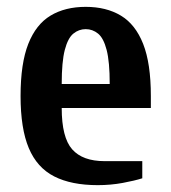

<svg xmlns="http://www.w3.org/2000/svg" viewBox="-20 -530 500 560"><path d="M265 10Q188 10 138 -15.5Q88 -41 64 -98Q40 -155 40 -250Q40 -345 62.5 -402Q85 -459 127.5 -484.5Q170 -510 230 -510Q290 -510 332.5 -484.5Q375 -459 397.5 -402Q420 -345 420 -250V-215H160Q160 -129 190.5 -94.5Q221 -60 285 -60H395V-10Q373 -3 338 3.5Q303 10 265 10ZM160 -285H300Q300 -350 291 -384.5Q282 -419 266 -432Q250 -445 230 -445Q210 -445 194 -432Q178 -419 169 -384.5Q160 -350 160 -285Z"/></svg>

Font: Cuprum
Style: Regular
Weight: 400
Designer: Jovanny Lemonad
Foundry: Jovanny Lemonad
Version: Version 3.000